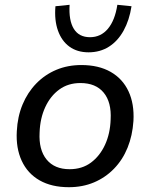

<svg xmlns="http://www.w3.org/2000/svg" viewBox="-20 -771 626 800"><path d="M267 9Q195 9 145 -19.5Q95 -48 70.5 -101Q46 -154 50 -224Q53 -285 74 -335.5Q95 -386 131 -423Q167 -460 214.5 -480Q262 -500 319 -500Q391 -500 441 -471.5Q491 -443 515.5 -390.5Q540 -338 536 -267Q532 -206 511.5 -155.5Q491 -105 455 -68Q419 -31 371.5 -11Q324 9 267 9ZM270 -66Q322 -66 359 -93.5Q396 -121 417.5 -167.5Q439 -214 441 -273Q445 -345 412 -385Q379 -425 315 -425Q264 -425 227 -398Q190 -371 168.5 -324.5Q147 -278 145 -219Q141 -147 174 -106.5Q207 -66 270 -66ZM349 -553Q302 -553 269.5 -576.5Q237 -600 221.5 -643.5Q206 -687 211 -745L270 -751Q266 -686 287.5 -651Q309 -616 355 -616Q400 -616 429.5 -651Q459 -686 469 -751L528 -745Q519 -687 495 -643.5Q471 -600 434 -576.5Q397 -553 349 -553Z"/></svg>

Font: Nunito Sans 10pt Medium
Style: Italic
Weight: 500
Italic angle: -9°
Designer: Vernon Adams
Foundry: Vernon Adams
Version: Version 3.101;gftools[0.9.27]